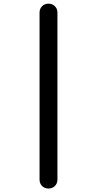

<svg xmlns="http://www.w3.org/2000/svg" viewBox="-20 -830 540 1069"><path d="M200.2 169.9V-759.8Q200.2 -781.2 214.4 -795.4Q228.5 -809.6 250 -809.6Q271.5 -809.6 285.6 -795.4Q299.8 -781.2 299.8 -759.8V169.9Q299.8 191.4 285.6 205.6Q271.5 219.7 250 219.7Q228.5 219.7 214.4 205.6Q200.2 191.4 200.2 169.9Z"/></svg>

Font: Rounded Mgen+ 1m medium
Style: Regular
Weight: 500
Designer: [Source Han Sans]
Ryoko NISHIZUKA  (kana & ideographs); Paul D. Hunt (Latin, Greek & Cyrillic); Wenlong ZHANG  (bopomofo
Version: Version 1.059.20150602